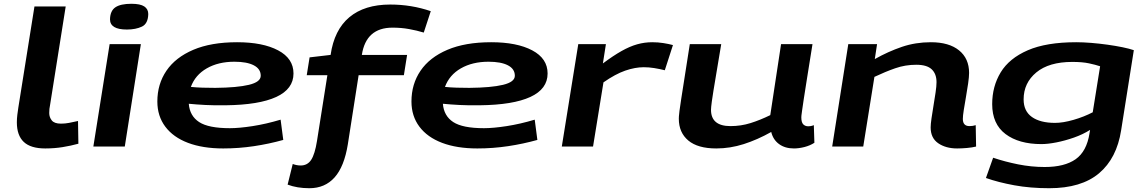

<svg xmlns="http://www.w3.org/2000/svg" viewBox="-20 -774 6060 1014"><path d="M162 -740H327L244 -217Q242 -209 241 -199Q240 -189 240 -177Q240 -155 253.5 -138Q267 -121 302 -121Q324 -121 344.5 -125Q365 -129 392 -135L394 -15Q354 -4 310.5 3Q267 10 219 10Q142 10 105.5 -24.5Q69 -59 69 -128Q69 -147 71.5 -167.5Q74 -188 77 -207Z M674 -754Q721 -754 742 -740Q763 -726 763 -700Q762 -649 729.5 -633.5Q697 -618 650 -618Q561 -618 561 -672Q562 -717 589.5 -735.5Q617 -754 674 -754ZM473 0 559 -541H724L639 0Z M1476 -35Q1401 -14 1321 -2Q1241 10 1159 10Q1051 10 973 -19.5Q895 -49 853 -105Q811 -161 811 -238Q811 -330 859 -400.5Q907 -471 1001 -511Q1095 -551 1232 -551Q1368 -551 1449 -508Q1530 -465 1530 -386Q1530 -304 1439 -262Q1348 -220 1172 -218Q1115 -217 1066 -219.5Q1017 -222 977 -226Q982 -162 1031.5 -129.5Q1081 -97 1194 -97Q1243 -97 1314 -108Q1385 -119 1462 -142ZM1218 -448Q1133 -448 1072 -413Q1011 -378 988 -315Q1017 -312 1049.5 -311Q1082 -310 1117 -310Q1232 -311 1294.5 -326Q1357 -341 1357 -374Q1357 -410 1320.5 -429Q1284 -448 1218 -448Z M1614 220Q1549 220 1499 201L1526 92Q1547 100 1568 100Q1604 100 1623.5 70Q1643 40 1654 -29L1709 -377H1600L1615 -471L1726 -484Q1745 -616 1825 -683Q1905 -750 2041 -750Q2153 -750 2255 -715L2218 -602Q2182 -613 2140.5 -620.5Q2099 -628 2053 -628Q1913 -628 1891 -484H2130L2113 -377H1874L1817 -12Q1798 106 1747 163Q1696 220 1614 220Z M2818 -35Q2743 -14 2663 -2Q2583 10 2501 10Q2393 10 2315 -19.5Q2237 -49 2195 -105Q2153 -161 2153 -238Q2153 -330 2201 -400.5Q2249 -471 2343 -511Q2437 -551 2574 -551Q2710 -551 2791 -508Q2872 -465 2872 -386Q2872 -304 2781 -262Q2690 -220 2514 -218Q2457 -217 2408 -219.5Q2359 -222 2319 -226Q2324 -162 2373.5 -129.5Q2423 -97 2536 -97Q2585 -97 2656 -108Q2727 -119 2804 -142ZM2560 -448Q2475 -448 2414 -413Q2353 -378 2330 -315Q2359 -312 2391.5 -311Q2424 -310 2459 -310Q2574 -311 2636.5 -326Q2699 -341 2699 -374Q2699 -410 2662.5 -429Q2626 -448 2560 -448Z M3180 -541 3164 -439Q3219 -480 3262.5 -504.5Q3306 -529 3345 -540Q3384 -551 3425 -551Q3455 -551 3483.5 -546.5Q3512 -542 3534 -536L3491 -403Q3463 -410 3435 -414.5Q3407 -419 3380 -419Q3334 -419 3282 -401Q3230 -383 3167 -339L3112 0H2947L3034 -541Z M3763 10Q3665 10 3615 -32Q3565 -74 3565 -147Q3565 -152 3565.5 -160Q3566 -168 3568.5 -188.5Q3571 -209 3577.5 -250.5Q3584 -292 3595 -362Q3606 -432 3623 -541H3789Q3774 -451 3764 -391.5Q3754 -332 3748 -295.5Q3742 -259 3739.5 -239.5Q3737 -220 3736 -210.5Q3735 -201 3735 -194Q3735 -108 3838 -108Q3893 -108 3944 -124Q3995 -140 4048 -166L4105 -541H4271Q4254 -433 4242.5 -363Q4231 -293 4225 -251.5Q4219 -210 4216 -190Q4213 -170 4212.5 -163.5Q4212 -157 4212 -154Q4212 -128 4222 -117.5Q4232 -107 4249 -107Q4253 -107 4260.5 -108Q4268 -109 4278 -113L4281 -20Q4258 -5 4228.5 2.5Q4199 10 4173 10Q4126 10 4094.5 -13Q4063 -36 4053 -77Q3980 -36 3908 -13Q3836 10 3763 10Z M4460 -541H4612L4600 -462Q4671 -502 4743 -526.5Q4815 -551 4896 -551Q4992 -551 5045 -508Q5098 -465 5098 -389Q5098 -368 5093 -333.5Q5088 -299 5081.5 -262Q5075 -225 5070 -193.5Q5065 -162 5065 -146Q5065 -108 5100 -108Q5118 -108 5133 -113L5135 0Q5115 5 5087 7.5Q5059 10 5035 10Q4975 10 4935 -17.5Q4895 -45 4895 -101Q4895 -118 4899.5 -149Q4904 -180 4910 -216Q4916 -252 4921 -285.5Q4926 -319 4926 -340Q4926 -384 4900.5 -408Q4875 -432 4819 -432Q4761 -432 4708 -413.5Q4655 -395 4598 -368L4539 0H4375Z M5187 166 5225 59Q5287 80 5357 94Q5427 108 5497 108Q5602 108 5660.5 67Q5719 26 5734 -70L5737 -88Q5699 -64 5652 -47.5Q5605 -31 5559.5 -22Q5514 -13 5480 -13Q5361 -13 5290.5 -66Q5220 -119 5220 -224Q5220 -318 5265 -392Q5310 -466 5408 -508.5Q5506 -551 5664 -551Q5700 -551 5743 -547.5Q5786 -544 5829 -538Q5872 -532 5908.5 -524.5Q5945 -517 5968 -509L5901 -86Q5878 62 5784.5 141Q5691 220 5521 220Q5421 220 5336.5 204.5Q5252 189 5187 166ZM5790 -424Q5766 -432 5731 -439.5Q5696 -447 5643 -447Q5520 -447 5453 -391.5Q5386 -336 5386 -249Q5386 -187 5430 -156Q5474 -125 5552 -125Q5594 -125 5649.5 -141Q5705 -157 5751 -181Z"/></svg>

Font: Georama ExtraExtended SemiBold
Style: Italic
Weight: 600
Width: 8
Italic angle: -9°
Designer: Jean-Baptiste Levee
Foundry: Production Type
Version: Version 1.000